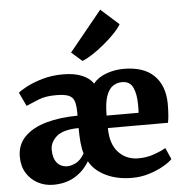

<svg xmlns="http://www.w3.org/2000/svg" viewBox="-59 -951 977 1020"><g transform="rotate(-5 429.0 -441.5)"><path d="M184.5 11Q140 11 102.2 -9Q64.5 -29 42 -65.8Q19.5 -102.5 19.5 -152.5Q19.5 -217.5 61.8 -259.8Q104 -302 177.2 -322.5Q250.5 -343 344 -343.5V-357.5Q344 -398 336.5 -420.8Q329 -443.5 306.5 -452.8Q284 -462 239 -462Q181.5 -462 145.5 -446.8Q109.5 -431.5 79 -419L44.5 -492Q57 -503.5 91.5 -521.8Q126 -540 176.2 -554.5Q226.5 -569 286 -569Q345.5 -569 386.2 -552.2Q427 -535.5 447 -505.5Q470.5 -537 516 -553.5Q561.5 -570 609 -570Q716 -570 770.8 -516.2Q825.5 -462.5 827 -367Q827 -333 825.2 -308Q823.5 -283 819.5 -264H499Q499 -179.5 540.5 -134.5Q582 -89.5 647 -89.5Q691.5 -89.5 731 -103.5Q770.5 -117.5 793.5 -131.5L820.5 -70.5Q805.5 -54 772.2 -35Q739 -16 695.5 -2.5Q652 11 605 11Q526 11 465.8 -17.8Q405.5 -46.5 377.5 -97.5Q347.5 -46.5 298.8 -17.8Q250 11 184.5 11ZM498 -330.5H668.5Q669.5 -338 669.5 -351Q669.5 -364 669.5 -372Q669.5 -430 653.2 -465.2Q637 -500.5 594.5 -500.5Q569 -500.5 547 -486.5Q525 -472.5 511.5 -435.8Q498 -399 498 -330.5ZM268 -80.5Q285.5 -80.5 311.2 -92.2Q337 -104 358.5 -141Q350.5 -165.5 347.2 -201.8Q344 -238 344 -277.5Q261 -276.5 226.2 -245.8Q191.5 -215 191.5 -175Q191.5 -130.5 211.8 -105.5Q232 -80.5 268 -80.5ZM397 -631.5H395L339 -680.5L513 -894L609 -808Q596 -785.5 570 -758.8Q544 -732 512.5 -706Q481 -680 450.2 -660Q419.5 -640 397 -631.5Z"/></g></svg>

Font: Merriweather Black
Style: Regular
Weight: 900
Designer: Eben Sorkin
Foundry: Eben Sorkin
Version: Version 2.200;gftools[0.9.31]